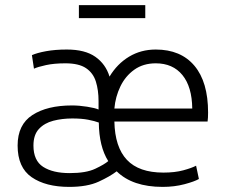

<svg xmlns="http://www.w3.org/2000/svg" viewBox="-20 -722 895 752"><path d="M251 10Q159 10 104 -28Q49 -66 49 -152Q49 -234 107 -271.5Q165 -309 262 -309Q290 -309 321.5 -304Q353 -299 366 -293V-326Q366 -369 355.5 -402.5Q345 -436 317 -455Q289 -474 236 -474Q192 -474 160 -467Q128 -460 113 -453L105 -506Q125 -515 160.5 -521.5Q196 -528 242 -528Q313 -528 353.5 -499.5Q394 -471 409 -422Q439 -472 485.5 -500Q532 -528 590 -528Q688 -528 741.5 -464.5Q795 -401 795 -281Q795 -270 794.5 -261.5Q794 -253 793 -246H428Q430 -146 477 -96Q524 -46 620 -46Q665 -46 698 -55Q731 -64 748 -73L759 -21Q742 -11 702.5 -0.5Q663 10 617 10Q499 10 437 -51Q411 -31 366.5 -10.5Q322 10 251 10ZM428 -297H733Q732 -382 694.5 -428Q657 -474 590 -474Q541 -474 506 -449Q471 -424 451.5 -383.5Q432 -343 428 -297ZM253 -44Q317 -44 353 -61Q389 -78 404 -91Q368 -148 367 -242Q351 -248 325.5 -253Q300 -258 263 -258Q223 -258 188.5 -249Q154 -240 132.5 -217Q111 -194 111 -152Q111 -93 149 -68.5Q187 -44 253 -44ZM289 -651V-702H549V-651Z"/></svg>

Font: Ubuntu Sans Light
Style: Regular
Weight: 300
Designer: Dalton Maag Ltd
Foundry: Dalton Maag Ltd
Version: Version 1.006; ttfautohint (v1.8.4.7-5d5b)